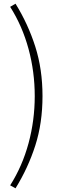

<svg xmlns="http://www.w3.org/2000/svg" viewBox="-20 -827 347 1039"><path d="M64 192 35 176Q101 72 134.5 -52Q168 -176 168 -307Q168 -438 134.5 -562Q101 -686 35 -790L64 -807Q132 -697 171 -574.5Q210 -452 210 -307Q210 -161 171 -39.5Q132 82 64 192Z"/></svg>

Font: Noto Sans JP Thin ExtraLight
Style: Regular
Weight: 250
Version: Version 2.004-H2;hotconv 1.0.118;makeotfexe 2.5.65603